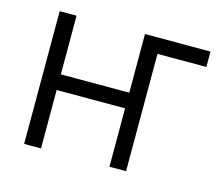

<svg xmlns="http://www.w3.org/2000/svg" viewBox="-81 -636 858 741"><g transform="rotate(15 348.0 -265.0)"><path d="M673.8 -468.8H478.5V0H412.1V-233.4H138.7V0H71.3V-530.3H138.7V-295.9H412.1V-530.3H673.8Z"/></g></svg>

Font: Pretendard JP Light
Style: Regular
Weight: 300
Designer: Base glyphs from Inter by Rasmus Andersson; Hangeul glyphs from Noto Sans CJK(Source Han Sans) by Jang Soo-young and Kan
Foundry: Kil Hyung-jin
Version: Version 1.309